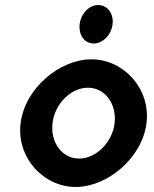

<svg xmlns="http://www.w3.org/2000/svg" viewBox="-20 -731 613 764"><path d="M297 -635C292 -592 316 -558 353 -558C389 -558 423 -592 428 -635C433 -677 407 -711 371 -711C334 -711 302 -677 297 -635ZM189 -241C198 -318 262 -382 330 -382C397 -382 445 -318 436 -241C427 -164 362 -100 295 -100C227 -100 180 -164 189 -241ZM62 -241C45 -103 154 13 281 13C408 13 546 -103 563 -241C580 -379 471 -495 344 -495C217 -495 79 -379 62 -241Z"/></svg>

Font: Bluebird
Style: NrwObl
Weight: 400
Designer: Jasper
Foundry: Cannot Into Space Fonts
Version: Version 0.98